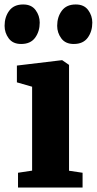

<svg xmlns="http://www.w3.org/2000/svg" viewBox="-40 -838 432 858"><path d="M40.5 0V-66L103.5 -75.5V-450.5L35.5 -470V-545L236 -569H238L268.5 -548V-75L329 -66V0ZM54 -641.5Q17.5 -641.5 -1 -666.5Q-19.5 -691.5 -19.5 -722.5Q-19.5 -762 1.2 -790Q22 -818 63 -818H64Q100.5 -818 119 -793Q137.5 -768 137.5 -737Q137.5 -697.5 117 -669.5Q96.5 -641.5 55 -641.5ZM289 -641.5Q252.5 -641.5 234 -666.5Q215.5 -691.5 215.5 -722.5Q215.5 -762 236.2 -790Q257 -818 298 -818H299Q335.5 -818 354 -793Q372.5 -768 372.5 -737Q372.5 -697.5 352 -669.5Q331.5 -641.5 290 -641.5Z"/></svg>

Font: Merriweather Light 18pt Black
Style: Regular
Weight: 900
Version: Version 2.100